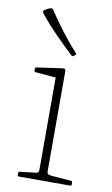

<svg xmlns="http://www.w3.org/2000/svg" viewBox="-85 -783 483 827"><g transform="rotate(10 156.5 -369.0)"><path d="M141 0V-327H177V0ZM59 0Q53 0 53 -6V-14Q53 -20 59 -21L128 -29Q136 -30 138.5 -33.5Q141 -37 141 -47V-180H177V-43Q177 -35 180.5 -32.5Q184 -30 194 -28L283 -21Q289 -20 289 -14V-6Q289 0 283 0ZM141 -327V-471L160 -446L52 -455Q46 -456 46 -462V-469Q46 -475 52 -476L157 -491Q170 -493 173.5 -490.5Q177 -488 177 -480V-327ZM200 -552Q195 -549 191 -553Q151 -591 115 -627.5Q79 -664 46 -704Q41 -711 39 -714.5Q37 -718 38.5 -720.5Q40 -723 44 -726Q50 -730 57 -733.5Q64 -737 70 -738Q76 -739 79 -734Q108 -690 140 -648Q172 -606 209 -565Q213 -561 208 -558Z"/></g></svg>

Font: Hahmlet Thin
Style: Regular
Weight: 250
Version: Version 1.002